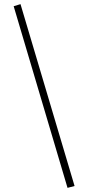

<svg xmlns="http://www.w3.org/2000/svg" viewBox="-20 -739 426 927"><path d="M306 168 46 -709 79 -719 340 159Z"/></svg>

Font: EauTestText Light
Style: Regular
Weight: 300
Designer: Christian Thalmann (Catharsis Fonts)
Version: Version 0.001;PS 000.001;hotconv 1.0.88;makeotf.lib2.5.64775